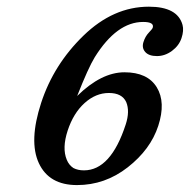

<svg xmlns="http://www.w3.org/2000/svg" viewBox="-20 -530 560 566"><path d="M227.5 -27.8Q306.6 -27.8 350.6 -163.1Q363.3 -202.1 352.1 -229Q339.8 -255.9 301 -255.9Q262.2 -255.9 229.2 -226.1Q196.3 -196.3 179.4 -144.8Q162.6 -93.3 176.8 -59.1Q183.1 -43.5 196.3 -34.7Q209.5 -27.8 227.5 -27.8ZM207.5 -247.1Q278.8 -316.9 346.9 -316.9Q415 -316.9 442.1 -272.7Q469.2 -228.5 446.5 -158.9Q423.8 -89.4 356.7 -36.9Q289.6 15.6 207 15.6Q124.5 15.6 94.5 -49.1Q64.5 -113.8 101.3 -226.8Q138.2 -339.8 226.1 -425Q314 -510.3 418.9 -510.3Q503.4 -510.3 518.1 -456.5Q522.5 -439.9 515.1 -417.7Q507.8 -395.5 487.1 -380.1Q466.3 -364.7 442.6 -364.7Q418.9 -364.7 408.2 -376.7Q397.5 -388.7 402.8 -405.8Q408.2 -422.9 418.7 -433.8Q429.2 -444.8 430.2 -448.2Q435.5 -465.3 401.9 -465.3Q324.2 -465.3 259.3 -361.3Q240.2 -330.1 207.5 -247.1Z"/></svg>

Font: RIT Rachana
Style: Bold Italic
Weight: 700
Designer: Hussain KH
Version: 1.4.7